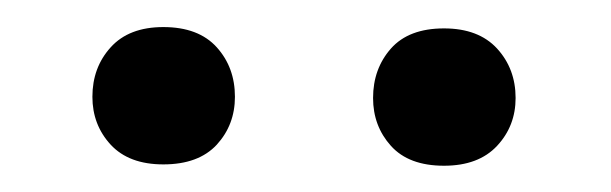

<svg xmlns="http://www.w3.org/2000/svg" viewBox="-20 -742 458 144"><path d="M49.3 -669.4Q49.3 -691.4 63 -706.5Q76.7 -721.7 102.5 -721.7Q128.9 -721.7 142.6 -706.5Q156.2 -691.4 156.2 -669.4Q156.2 -648.4 142.6 -633.5Q128.9 -618.7 102.5 -618.7Q76.7 -618.7 63 -633.5Q49.3 -648.4 49.3 -669.4ZM259.8 -668.5Q259.8 -690.4 273.2 -705.6Q286.6 -720.7 313 -720.7Q338.9 -720.7 352.8 -705.6Q366.7 -690.4 366.7 -668.5Q366.7 -647.5 352.8 -632.6Q338.9 -617.7 313 -617.7Q286.6 -617.7 273.2 -632.6Q259.8 -647.5 259.8 -668.5Z"/></svg>

Font: Vazirmatn UI
Style: Regular
Weight: 400
Designer: Saber Rastikerdar
Foundry: Saber Rastikerdar
Version: Version 33.003